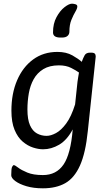

<svg xmlns="http://www.w3.org/2000/svg" viewBox="-20 -811 586 1043"><path d="M308 -607Q268 -607 268 -635Q268 -683 287 -718Q306 -753 330.5 -772Q355 -791 371 -791Q379 -791 389.5 -788Q400 -785 400 -776Q400 -765 389.5 -747.5Q379 -730 368 -703.5Q357 -677 357 -639Q357 -625 347 -616Q337 -607 317 -607ZM213 212Q162 212 123.5 200.5Q85 189 63 172.5Q41 156 41 141Q41 104 46 95Q51 86 55 86Q61 86 78.5 99.5Q96 113 128.5 126.5Q161 140 213 140Q286 140 325 83Q364 26 375 -108Q344 -50 301.5 -25Q259 0 214 0Q189 0 159.5 -9.5Q130 -19 103 -42Q76 -65 59 -106Q42 -147 42 -210Q42 -303 73 -375Q104 -447 160 -488Q216 -529 292 -529Q340 -529 373.5 -510Q407 -491 424 -475Q432 -497 440 -511Q448 -525 469 -525H475Q490 -525 495 -519.5Q500 -514 500 -504L457 -99Q445 20 414.5 88Q384 156 334.5 184Q285 212 213 212ZM233 -73Q256 -73 284 -88Q312 -103 339.5 -140Q367 -177 388 -244L401 -367Q403 -381 405 -393Q407 -405 409 -417Q394 -428 366.5 -442Q339 -456 300 -456Q249 -456 215.5 -435.5Q182 -415 163 -381Q144 -347 136.5 -304Q129 -261 129 -216Q129 -162 143 -130.5Q157 -99 181 -86Q205 -73 233 -73Z"/></svg>

Font: Asap
Style: Italic
Weight: 400
Italic angle: -6°
Designer: Pablo Cosgaya
Foundry: Omnibus-Type
Version: Version 3.001; ttfautohint (v1.8.3)